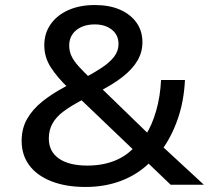

<svg xmlns="http://www.w3.org/2000/svg" viewBox="-20 -734 832 763"><path d="M320 9Q242 9 184.5 -13.5Q127 -36 96.5 -77Q66 -118 66 -174Q66 -224 88 -262Q110 -300 148 -330.5Q186 -361 233 -386L268 -406L253 -383Q207 -427 181.5 -467Q156 -507 156 -554Q156 -602 181.5 -638Q207 -674 252 -694Q297 -714 357 -714Q415 -714 457 -695.5Q499 -677 522.5 -644Q546 -611 546 -566Q546 -527 526.5 -493.5Q507 -460 468.5 -429.5Q430 -399 371 -369L375 -391L575 -197L558 -196Q584 -236 600.5 -293.5Q617 -351 620 -416H715Q711 -332 686.5 -261.5Q662 -191 623 -138L618 -159L790 0H658L560 -94H581Q533 -44 466.5 -17.5Q400 9 320 9ZM327 -76Q387 -76 435 -95Q483 -114 517 -152V-132L288 -351L329 -349L296 -331Q259 -311 231.5 -290.5Q204 -270 189 -244Q174 -218 174 -184Q174 -132 214 -104Q254 -76 327 -76ZM357 -637Q311 -637 283 -614Q255 -591 255 -553Q255 -531 264 -511.5Q273 -492 292.5 -470.5Q312 -449 341 -421L315 -424Q354 -445 384.5 -465Q415 -485 433 -508Q451 -531 451 -559Q451 -595 424.5 -616Q398 -637 357 -637Z"/></svg>

Font: Nunito Sans 10pt SemiExpanded SemiBold
Style: Regular
Weight: 600
Width: 6
Designer: Vernon Adams
Foundry: Vernon Adams
Version: Version 3.101;gftools[0.9.27]